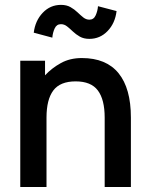

<svg xmlns="http://www.w3.org/2000/svg" viewBox="-20 -752 608 772"><path d="M400.9 0V-279.3Q400.9 -351.6 373.5 -388.2Q346.2 -424.8 284.2 -424.8Q221.7 -424.8 194.3 -388.2Q167 -351.6 167 -279.3V0H61.5V-507.8H161.1V-449.2Q188.5 -478.5 224.9 -498.5Q261.2 -518.6 309.1 -518.6Q407.2 -518.6 456.8 -457.5Q506.3 -396.5 506.3 -279.3V0ZM190.4 -600.6 115.7 -620.6Q121.6 -668.9 151.9 -700.7Q182.1 -732.4 225.1 -732.4Q247.6 -732.4 263.4 -723.4Q279.3 -714.4 291.5 -702.6Q303.7 -690.9 314.9 -681.9Q326.2 -672.9 339.4 -672.9Q356.9 -672.9 364.7 -690.4Q372.6 -708 374 -727.1L448.7 -707.5Q442.9 -658.7 412.6 -627.2Q382.3 -595.7 339.4 -595.7Q316.9 -595.7 301 -604.7Q285.2 -613.8 272.9 -625.5Q260.7 -637.2 249.5 -646Q238.3 -654.8 225.1 -654.8Q207.5 -654.8 199.7 -637.5Q191.9 -620.1 190.4 -600.6Z"/></svg>

Font: Giphurs Medium
Style: Regular
Weight: 500
Version: Version 0.920; ttfautohint (v1.8.4.7-5d5b)